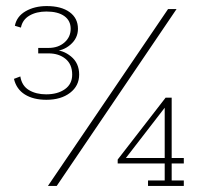

<svg xmlns="http://www.w3.org/2000/svg" viewBox="-20 -613 651 633"><path d="M133 -284Q90 -284 62 -301.5Q34 -319 26 -353L47 -361Q52 -330 75.5 -316Q99 -302 132 -302Q170 -302 194 -319Q218 -336 218 -367Q218 -401 196 -419Q174 -437 140 -437H106V-455H140Q172 -455 192.5 -473Q213 -491 213 -518Q213 -545 192 -560Q171 -575 133 -575Q100 -575 77 -561.5Q54 -548 49 -522L29 -528Q35 -559 64.5 -576Q94 -593 134 -593Q182 -593 209.5 -573Q237 -553 237 -518Q237 -487 212 -465.5Q187 -444 155 -445V-448Q187 -449 214 -427Q241 -405 241 -367Q241 -330 211 -307Q181 -284 133 -284ZM138 0 534 -583H562L167 0ZM468 0V-18H523V-74H368V-87L526 -291H546V-92H586V-74H546V-18H586V0ZM388 -83 385 -92H523V-277L534 -272Z"/></svg>

Font: Rokkitt Thin
Style: Regular
Weight: 250
Version: Version 3.103